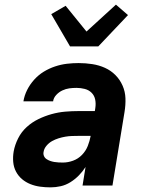

<svg xmlns="http://www.w3.org/2000/svg" viewBox="-20 -800 640 828"><path d="M198 8Q175 8 153 5Q131 2 111 -6Q91 -14 75 -27.5Q59 -41 49 -60Q39 -79 37 -101.5Q35 -124 39 -147Q44 -175 58 -203Q72 -231 95 -252Q118 -273 146 -286.5Q174 -300 203 -308Q232 -316 261 -318.5Q290 -321 319 -321H389L391 -334Q394 -353 390.5 -370.5Q387 -388 375 -400Q363 -412 345.5 -416.5Q328 -421 310 -421Q294 -421 279 -419Q264 -417 249 -410Q234 -403 222.5 -390.5Q211 -378 209 -363H81Q85 -388 97 -412Q109 -436 127.5 -456.5Q146 -477 169 -491Q192 -505 217.5 -513.5Q243 -522 268.5 -525Q294 -528 319 -528Q349 -528 378 -523.5Q407 -519 432.5 -507.5Q458 -496 477.5 -476.5Q497 -457 508.5 -431Q520 -405 521 -376Q522 -347 517 -317L465 0H336L349 -80Q337 -61 320.5 -44Q304 -27 284 -14.5Q264 -2 242 3Q220 8 198 8ZM251 -99Q273 -99 295 -107Q317 -115 333.5 -132Q350 -149 358.5 -170.5Q367 -192 371 -214H319Q304 -214 290 -213.5Q276 -213 261.5 -210.5Q247 -208 232.5 -203.5Q218 -199 204.5 -191.5Q191 -184 180.5 -171.5Q170 -159 168 -145Q166 -136 169.5 -127.5Q173 -119 180.5 -114Q188 -109 196.5 -106Q205 -103 214 -101.5Q223 -100 232.5 -99.5Q242 -99 251 -99ZM282 -600 201 -739 263 -775 353 -664 480 -780 532 -735 404 -600Z"/></svg>

Font: Iosevka Aile Extrabold
Style: Italic
Weight: 800
Italic angle: -9°
Designer: Belleve Invis
Foundry: Belleve Invis
Version: Version 31.1.0; ttfautohint (v1.8.4)